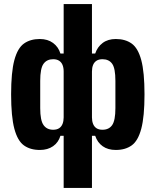

<svg xmlns="http://www.w3.org/2000/svg" viewBox="-20 -730 770 950"><path d="M295 200V-58H279Q269 -25 242.5 -6.5Q216 12 177 12Q130 12 98.5 -10.5Q67 -33 51 -93Q35 -153 35 -263Q35 -373 51 -432.5Q67 -492 98.5 -514.5Q130 -537 177 -537Q216 -537 242.5 -517.5Q269 -498 279 -465H295V-710H435V-465H451Q462 -498 488 -517.5Q514 -537 553 -537Q600 -537 631.5 -514.5Q663 -492 679 -432.5Q695 -373 695 -263Q695 -153 679 -93Q663 -33 631.5 -10.5Q600 12 553 12Q514 12 488 -6.5Q462 -25 451 -58H435V200ZM243 -88Q261 -88 272.5 -95.5Q284 -103 289.5 -117Q295 -131 295 -149V-376Q295 -395 289.5 -408.5Q284 -422 272.5 -429.5Q261 -437 243 -437Q212 -437 195.5 -414.5Q179 -392 179 -330V-195Q179 -134 195.5 -111Q212 -88 243 -88ZM487 -88Q519 -88 535 -111Q551 -134 551 -195V-330Q551 -392 535 -414.5Q519 -437 487 -437Q469 -437 457.5 -429.5Q446 -422 440.5 -408.5Q435 -395 435 -376V-149Q435 -131 440.5 -117Q446 -103 457.5 -95.5Q469 -88 487 -88Z"/></svg>

Font: IBM Plex Sans Condensed
Style: Bold
Weight: 700
Width: 3
Designer: Mike Abbink, Paul van der Laan, Pieter van Rosmalen
Foundry: Bold Monday
Version: Version 3.201